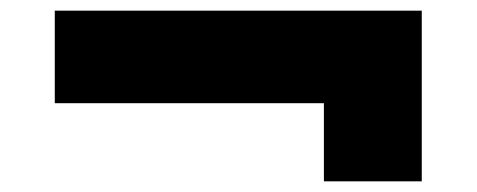

<svg xmlns="http://www.w3.org/2000/svg" viewBox="-20 -441 896 361"><path d="M589 -100V-319L674 -247H83V-421H773V-100Z"/></svg>

Font: Lexend Mega ExtraBold
Style: Regular
Weight: 800
Designer: Bonnie Shaver-Troup, Thomas Jockin
Foundry: Lexend
Version: Version 1.007